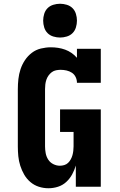

<svg xmlns="http://www.w3.org/2000/svg" viewBox="-20 -995 640 1023"><path d="M238 8Q212 8 187 0Q162 -8 142 -25Q122 -42 109 -64.5Q96 -87 88 -112Q80 -137 77.5 -163Q75 -189 75 -215V-520Q75 -547 78 -574Q81 -601 89.5 -626.5Q98 -652 113 -674.5Q128 -697 149.5 -713.5Q171 -730 198 -736.5Q225 -743 251 -743Q271 -743 290 -740Q309 -737 327 -730.5Q345 -724 361 -713Q377 -702 390 -687V-735H517V-554H390Q390 -570 383 -584.5Q376 -599 363 -607.5Q350 -616 334.5 -619.5Q319 -623 303 -623Q291 -623 278.5 -620.5Q266 -618 256 -610.5Q246 -603 238.5 -592.5Q231 -582 227 -570Q223 -558 221.5 -545.5Q220 -533 220 -520V-215Q220 -197 223.5 -178.5Q227 -160 237 -144.5Q247 -129 264 -120.5Q281 -112 299 -112Q311 -112 322.5 -115.5Q334 -119 342.5 -127Q351 -135 357 -146Q363 -157 366 -168Q369 -179 370.5 -191Q372 -203 372 -215V-292H300V-412H517V0H384V-113Q377 -89 364.5 -66Q352 -43 333 -25.5Q314 -8 289 0Q264 8 238 8ZM300 -795Q282 -795 264 -800.5Q246 -806 233.5 -818.5Q221 -831 215.5 -849Q210 -867 210 -885Q210 -903 215.5 -921Q221 -939 233.5 -951.5Q246 -964 264 -969.5Q282 -975 300 -975Q318 -975 336 -969.5Q354 -964 366.5 -951.5Q379 -939 384.5 -921Q390 -903 390 -885Q390 -867 384.5 -849Q379 -831 366.5 -818.5Q354 -806 336 -800.5Q318 -795 300 -795Z"/></svg>

Font: Iosevka Slab Heavy Extended
Style: Regular
Weight: 900
Width: 7
Monospace: yes
Designer: Belleve Invis
Foundry: Belleve Invis
Version: Version 11.1.0; ttfautohint (v1.8.3)